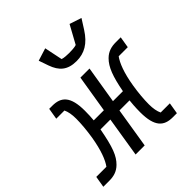

<svg xmlns="http://www.w3.org/2000/svg" viewBox="-232 -914 1061 1061"><g transform="rotate(-45 298.0 -384.0)"><path d="M-28.1 0H19.2C51.1 0 82 -7.1 109 -34.1C144.2 -68.9 163 -116.1 185 -235.1H262.1L224.1 0H295.1L333.1 -235.1H411.9C410.2 -220.9 407 -185 407 -147C407 -33 447.1 0 514.9 0H546.9L557.9 -66.1H486.2C476.9 -84.9 471.9 -111.2 471.9 -144.2C471.9 -182.2 475.9 -230.8 484 -279.8C497.9 -365.1 519.9 -420.1 541.9 -449.9H612.9L623.9 -516H584.9C552.9 -516 522 -508.9 495 -481.9C459.9 -447.1 440 -393.1 421.9 -296.9H344.1L380 -516H308.9L273.1 -296.9H193.9C196 -321 197.1 -340.9 197.1 -369C197.1 -483 157 -516 89.1 -516H65L54 -449.9H117.9C127.1 -431.1 132.1 -404.8 132.1 -372.2C132.1 -334.2 127.8 -285.2 120 -236.2C105.8 -150.9 84.2 -95.9 62.1 -66.1H-17ZM212 -745 231.9 -687.9C253.2 -627.8 288 -595.2 359 -595.2C420.1 -595.2 468 -622.2 509.9 -687.9L546.2 -745L476.2 -768.1L418 -661.9C403.1 -657 380 -655.9 361.2 -655.9C348 -655.9 321 -657 307.9 -661.9L285.9 -768.1Z"/></g></svg>

Font: Margiela Mono Italic Italic
Style: Regular
Weight: 400
Designer: Mike Abbink, Paul van der Laan, Pieter van Rosmalen
Foundry: Bold Monday
Version: Version 2.003 2021